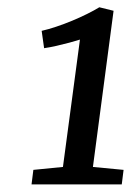

<svg xmlns="http://www.w3.org/2000/svg" viewBox="-20 -920 353 518"><path d="M70 -461.7 149.8 -469.6 195.7 -813.2Q184.2 -809.6 167.5 -805Q150.7 -800.5 132.8 -796.4Q114.9 -792.3 99 -790L92.4 -836.8Q110.4 -840.8 131.7 -848Q153.1 -855.1 174.5 -864Q195.9 -872.9 215.2 -882.5Q234.5 -892.1 248 -900.4L286.4 -890.9L230.7 -469.6L313.4 -461.7L308.5 -422.5H65.1Z"/></svg>

Font: Merriweather 7pt Light
Style: Italic
Weight: 300
Italic angle: -7.8°
Designer: Eben Sorkin
Foundry: Eben Sorkin
Version: Version 2.200;gftools[0.9.31]